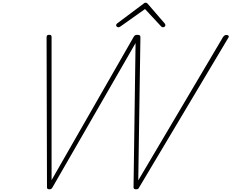

<svg xmlns="http://www.w3.org/2000/svg" viewBox="-20 -1388 1715 1422"><path d="M346 14Q336 14 332 10.5Q328 7 328 -1L325 -1111Q325 -1122 329.5 -1126Q334 -1130 344 -1130Q354 -1130 358 -1126.5Q362 -1123 362 -1113V-54L970 -1115Q975 -1123 980.5 -1126.5Q986 -1130 995 -1130Q1009 -1130 1014.5 -1126.5Q1020 -1123 1020 -1113L1004 -52L1632 -1114Q1638 -1122 1643.5 -1125.5Q1649 -1129 1656 -1129Q1667 -1129 1672.5 -1123.5Q1678 -1118 1669 -1105L1010 1Q1007 8 1002 11Q997 14 987 14Q978 14 973.5 10.5Q969 7 969 -1L984 -1069L368 1Q364 8 359 11Q354 14 346 14ZM858 -1186Q851 -1186 845.5 -1190.5Q840 -1195 840 -1201Q840 -1204 841.5 -1207Q843 -1210 847 -1214L1042 -1360Q1047 -1365 1051 -1366.5Q1055 -1368 1059 -1368Q1063 -1368 1066 -1366.5Q1069 -1365 1074 -1360L1200 -1214Q1202 -1212 1203.5 -1208.5Q1205 -1205 1205 -1202Q1205 -1194 1199 -1190Q1193 -1186 1187 -1186Q1183 -1186 1180 -1187.5Q1177 -1189 1173 -1193L1054 -1321L875 -1194Q868 -1189 864.5 -1187.5Q861 -1186 858 -1186Z"/></svg>

Font: Playwrite CU Thin
Style: Regular
Weight: 250
Designer: Veronika Burian, José Scaglione
Foundry: TypeTogether
Version: Version 1.002